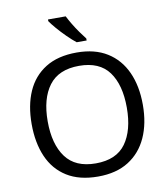

<svg xmlns="http://www.w3.org/2000/svg" viewBox="-100 -1028 981 1121"><g transform="rotate(-10 390.5 -467.0)"><path d="M720 -358Q720 -247 682.5 -164.5Q645 -82 572 -36Q499 10 391 10Q280 10 206.5 -36Q133 -82 97 -165Q61 -248 61 -359Q61 -469 97 -551Q133 -633 206.5 -679Q280 -725 392 -725Q499 -725 572 -679.5Q645 -634 682.5 -551.5Q720 -469 720 -358ZM156 -358Q156 -223 213 -145.5Q270 -68 391 -68Q513 -68 569 -145.5Q625 -223 625 -358Q625 -493 569 -569.5Q513 -646 392 -646Q271 -646 213.5 -569.5Q156 -493 156 -358ZM366 -944Q377 -922 393.5 -894.5Q410 -867 428.5 -841Q447 -815 462 -796V-784H403Q380 -802 351 -830.5Q322 -859 297.5 -887.5Q273 -916 261 -934V-944Z"/></g></svg>

Font: Noto Sans Old Sogdian
Style: Regular
Weight: 400
Designer: Monotype Design Team
Foundry: Monotype Imaging Inc.
Version: Version 2.002; ttfautohint (v1.8.4.7-5d5b)